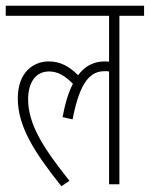

<svg xmlns="http://www.w3.org/2000/svg" viewBox="-20 -642 522 669"><path d="M0 -587H360V-427C355 -428 351 -428 345 -428C308 -428 277 -413 252 -380C223 -409 192 -428 150 -428C99 -428 42 -393 42 -299C42 -203 98 -113 194 7L222 -12C132 -125 78 -208 78 -296C78 -350 101 -393 151 -393C182 -393 208 -377 234 -350C219 -321 207 -283 198 -234L233 -226C259 -363 298 -394 345 -394C350 -394 355 -394 360 -393V0H396V-587H482V-622H0Z"/></svg>

Font: Noto Sans ExtraCondensed ExtraLight
Style: Italic
Weight: 200
Width: 2
Italic angle: -12°
Designer: Monotype Design Team
Foundry: Monotype Imaging Inc.
Version: Version 2.013